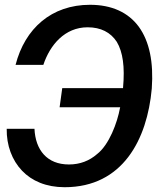

<svg xmlns="http://www.w3.org/2000/svg" viewBox="-20 -772 698 802"><path d="M356 -752C195 -752 84 -653 45 -501H161C189 -585 251 -658 346 -658C401 -658 442 -637 468 -597C493 -555 502 -493 494 -406C494 -405 494 -405 494 -404H240L229 -324H482C482 -323 481 -321 481 -320C470 -260 436 -167 385 -128C354 -101 315 -85 268 -85C176 -85 128 -146 124 -234H8C7 -165 30 -103 72 -59C113 -16 173 10 250 10C493 10 595 -190 614 -402C622 -513 604 -599 560 -660C516 -720 447 -752 356 -752Z"/></svg>

Font: Cheyenne Sans Medium
Style: Italic
Weight: 500
Italic angle: -8.13011°
Designer: The Public Sans project authors (U.S. Web Design System), Libre Franklin designed by Pablo Impallari and Rodrigo Fuenzal
Foundry: The Cheyenne Sans Project Authors
Version: Version 2.007